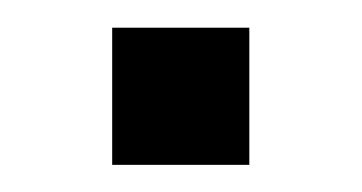

<svg xmlns="http://www.w3.org/2000/svg" viewBox="-20 -331 264 140"><path d="M61.8 -210.8H161.8V-310.8H61.8Z"/></svg>

Font: LL Pando Sans
Style: Regular
Weight: 400
Designer: Joshua Smith
Foundry: Joshua Smith
Version: Version 1.000;Glyphs 3.2.1 (3258)